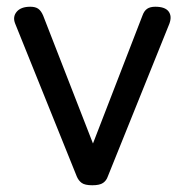

<svg xmlns="http://www.w3.org/2000/svg" viewBox="-20 -535 549 570"><path d="M254 15Q232 15 222.5 8Q213 1 208 -11L25 -465Q17 -485 29.5 -500Q42 -515 70 -515Q85 -515 93.5 -509Q102 -503 108 -489L256 -109L403 -489Q408 -503 417 -509Q426 -515 441 -515Q470 -515 480.5 -501Q491 -487 483 -465L300 -11Q296 1 286 8Q276 15 254 15Z"/></svg>

Font: Playwrite FR Moderne
Style: Regular
Weight: 400
Designer: Veronika Burian, José Scaglione
Foundry: TypeTogether
Version: Version 1.002